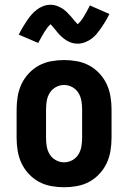

<svg xmlns="http://www.w3.org/2000/svg" viewBox="-20 -781 540 809"><path d="M250 8Q223 8 195.5 3Q168 -2 144 -15Q120 -28 101 -48.5Q82 -69 70.5 -93.5Q59 -118 54.5 -145.5Q50 -173 50 -200V-320Q50 -347 54.5 -374.5Q59 -402 70.5 -426.5Q82 -451 101 -471.5Q120 -492 144 -505Q168 -518 195.5 -523Q223 -528 250 -528Q277 -528 304.5 -523Q332 -518 356 -505Q380 -492 399 -471.5Q418 -451 429.5 -426.5Q441 -402 445.5 -374.5Q450 -347 450 -320V-200Q450 -173 445.5 -145.5Q441 -118 429.5 -93.5Q418 -69 399 -48.5Q380 -28 356 -15Q332 -2 304.5 3Q277 8 250 8ZM250 -97Q268 -97 284.5 -106Q301 -115 310.5 -130.5Q320 -146 323 -164Q326 -182 326 -200V-320Q326 -338 323 -356Q320 -374 310.5 -389.5Q301 -405 284.5 -414Q268 -423 250 -423Q232 -423 215.5 -414Q199 -405 189.5 -389.5Q180 -374 177 -356Q174 -338 174 -320V-200Q174 -182 177 -164Q180 -146 189.5 -130.5Q199 -115 215.5 -106Q232 -97 250 -97ZM307 -597Q294 -597 282.5 -600.5Q271 -604 260.5 -610.5Q250 -617 240.5 -625.5Q231 -634 223.5 -643Q216 -652 207 -663Q198 -674 193 -679Q180 -667 168.5 -648.5Q157 -630 141 -600L59 -635Q68 -653 77 -668Q86 -683 94.5 -695.5Q103 -708 112 -718.5Q121 -729 133.5 -739Q146 -749 161.5 -755Q177 -761 193 -761Q206 -761 217.5 -757Q229 -753 239.5 -747Q250 -741 259.5 -732Q269 -723 276.5 -714.5Q284 -706 292 -696Q300 -686 307 -679Q320 -690 331.5 -708.5Q343 -727 359 -758L441 -722Q432 -704 423 -689Q414 -674 405.5 -662Q397 -650 388 -639Q379 -628 366.5 -618.5Q354 -609 338.5 -603Q323 -597 307 -597Z"/></svg>

Font: Iosevka SS18 Extrabold
Style: Regular
Weight: 800
Monospace: yes
Designer: Belleve Invis
Foundry: Belleve Invis
Version: Version 25.1.1; ttfautohint (v1.8.4)